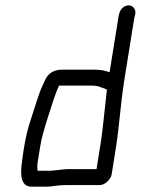

<svg xmlns="http://www.w3.org/2000/svg" viewBox="-20 -685 529 722"><path d="M223 11H355C374 11 397 -10 400 -30L417 -137C429 -216 434 -299 447 -381L482 -599C484 -610 485 -620 488 -629C495 -655 470 -676 444 -658C428 -646 426 -627 422 -599L392 -413C376 -420 357 -423 334 -423H214C184 -423 163 -411 151 -387C148 -380 144 -372 140 -363C127 -337 112 -284 95 -233C84 -201 75 -162 68 -116L63 -79C53 -15 64 17 99 17H158C171 17 201 11 223 11ZM168 -43H121C120 -54 120 -65 122 -77L131 -133C135 -161 146 -200 162 -250C172 -280 188 -335 202 -363H324C338 -363 348 -361 354 -359C365 -354 371 -354 382 -348C371 -247 364 -178 358 -143L343 -49H233C219 -49 182 -43 168 -43Z"/></svg>

Font: Squarish
Style: It
Weight: 400
Foundry: Cannot Into Space Fonts
Version: Version 0.272